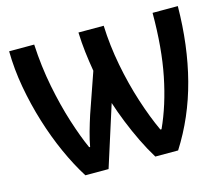

<svg xmlns="http://www.w3.org/2000/svg" viewBox="-101 -848 1142 984"><g transform="rotate(-15 470.0 -356.0)"><path d="M236 2Q193 -66 155 -150.5Q117 -235 88 -329Q59 -423 41.5 -520.5Q24 -618 23 -713H156Q162 -595 183.5 -486.5Q205 -378 234 -287Q263 -196 292 -132H297Q303 -167 315 -209.5Q327 -252 340 -292L414 -505Q405 -558 399 -608.5Q393 -659 391 -714H525Q529 -609 549.5 -502Q570 -395 601.5 -297.5Q633 -200 668 -125H674Q726 -238 755 -382Q784 -526 784 -713H918Q916 -504 869.5 -325.5Q823 -147 728 2H607Q578 -45 551 -100.5Q524 -156 501 -213.5Q478 -271 462 -321L359 2Z"/></g></svg>

Font: Noto Sans SemiBold
Style: Regular
Weight: 600
Designer: Monotype Design Team
Foundry: Monotype Imaging Inc.
Version: Version 2.007